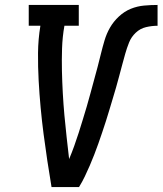

<svg xmlns="http://www.w3.org/2000/svg" viewBox="-20 -755 656 775"><path d="M188 0Q179 -53 171 -106.5Q163 -160 156 -213.5Q149 -267 144 -321Q139 -375 136 -430Q133 -485 133.5 -540.5Q134 -596 143 -651H96V-735H298V-651H240Q232 -606 230.5 -560Q229 -514 230 -469Q231 -424 233.5 -379Q236 -334 240 -289.5Q244 -245 249 -201Q254 -157 259 -113Q270 -139 279.5 -165.5Q289 -192 297.5 -218.5Q306 -245 314 -271.5Q322 -298 330 -324.5Q338 -351 345 -378Q352 -405 359.5 -431.5Q367 -458 374 -485Q381 -512 387.5 -538.5Q394 -565 402 -592Q410 -619 424 -643.5Q438 -668 460 -688.5Q482 -709 508 -719.5Q534 -730 561.5 -732.5Q589 -735 616 -735V-651Q593 -651 569.5 -645.5Q546 -640 528 -623Q510 -606 501 -583.5Q492 -561 485.5 -538Q479 -515 473 -492.5Q467 -470 461 -447.5Q455 -425 448.5 -402Q442 -379 435 -356.5Q428 -334 421.5 -311.5Q415 -289 407.5 -266Q400 -243 392.5 -220.5Q385 -198 377 -175.5Q369 -153 360.5 -131Q352 -109 342.5 -87Q333 -65 322.5 -43Q312 -21 299 0Z"/></svg>

Font: Iosevka Curly Slab MdExObl
Style: Regular
Weight: 500
Width: 7
Italic angle: -9°
Monospace: yes
Designer: Belleve Invis
Foundry: Belleve Invis
Version: Version 11.1.0; ttfautohint (v1.8.3)